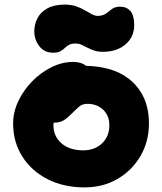

<svg xmlns="http://www.w3.org/2000/svg" viewBox="-20 -802 704 834"><path d="M347 12Q257 12 187 -23.5Q117 -59 77 -122Q37 -185 37 -266Q37 -315 59.5 -362.5Q82 -410 119.5 -448.5Q157 -487 203.5 -510Q250 -533 297 -533Q317 -533 335 -527Q345 -523 354 -516Q437 -514 497 -486Q560 -455 593.5 -399Q627 -343 627 -266Q627 -187 590 -124Q553 -61 490 -24.5Q427 12 347 12ZM213 -269Q212 -264 212 -259Q212 -210 247 -179.5Q282 -149 342 -149Q391 -149 423 -179Q455 -209 455 -258Q455 -300 428 -325.5Q401 -351 359 -351Q338 -351 324 -339Q310 -327 290 -307Q276 -293 264.5 -284.5Q253 -276 241 -272.5Q229 -269 213 -269Q213 -269 213 -269ZM210 -573Q173 -573 151 -601Q129 -629 129 -666Q129 -696 142.5 -722.5Q156 -749 185.5 -765.5Q215 -782 261 -782Q290 -782 311 -774.5Q332 -767 348.5 -757.5Q365 -748 378.5 -740.5Q392 -733 405 -733Q419 -733 428.5 -737Q438 -741 446 -747L461 -759Q468 -765 477.5 -769Q487 -773 501 -773Q530 -773 546.5 -754Q563 -735 563 -693Q563 -642 525.5 -609.5Q488 -577 427 -577Q405 -577 389 -582.5Q373 -588 359.5 -595Q346 -602 334 -607.5Q322 -613 308 -613Q290 -613 279.5 -607Q269 -601 261 -593Q253 -585 241.5 -579Q230 -573 210 -573Z"/></svg>

Font: Shantell Sans Light ExtraBold
Style: Regular
Weight: 800
Version: Version 1.011;[c5ecc13dd]